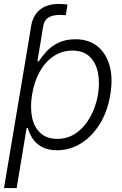

<svg xmlns="http://www.w3.org/2000/svg" viewBox="-32 -753 622 977"><path d="M114.3 -545.9 126 -618.7Q135.3 -674.8 171.4 -703.9Q207.5 -732.9 267.6 -732.9Q281.2 -732.9 293 -731.9Q304.7 -731 311.5 -729.5L302.7 -675.3Q295.4 -676.3 287.4 -676.8Q279.3 -677.2 272.9 -677.2Q233.4 -676.8 212.9 -662.8Q192.4 -648.9 187.5 -618.7L175.8 -545.9ZM-11.7 204.1 114.3 -545.9H175.8L158.2 -441.4H166Q181.2 -465.8 205.1 -491.7Q229 -517.6 265.1 -535.4Q301.3 -553.2 351.6 -553.2Q418.9 -553.2 463.4 -517.8Q507.8 -482.4 525.6 -419.2Q543.5 -356 529.3 -271.5Q515.6 -187 476.6 -123.3Q437.5 -59.6 381.3 -24.2Q325.2 11.2 258.3 11.7Q209 11.2 178.7 -6.6Q148.4 -24.4 132.3 -50.5Q116.2 -76.7 109.4 -101.6H103.5L52.7 204.1ZM259.8 -46.4Q313.5 -46.4 356.2 -76.4Q398.9 -106.4 427.2 -157.7Q455.6 -209 466.8 -272Q476.6 -335 465.8 -385.5Q455.1 -436 423.1 -465.8Q391.1 -495.6 336.4 -495.6Q283.2 -495.6 240.5 -466.8Q197.8 -438 169.9 -387.9Q142.1 -337.9 131.3 -272Q120.6 -206.5 131.3 -155.5Q142.1 -104.5 174.3 -75.4Q206.5 -46.4 259.8 -46.4Z"/></svg>

Font: Inter Tight Light
Style: Italic
Weight: 300
Italic angle: -9.39999°
Designer: Rasmus Andersson
Foundry: rsms
Version: Version 3.004